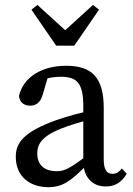

<svg xmlns="http://www.w3.org/2000/svg" viewBox="-20 -759 549 792"><path d="M179 13.1C240.6 13.1 274.5 -15 333.8 -74.5H363.5L349.8 -125.1C268.3 -64.5 247.6 -52.8 213.5 -52.8C168.2 -52.8 133.7 -73.9 133.7 -126.7C133.7 -156.8 144.8 -194.5 232.3 -228.6C262.2 -240.7 320.9 -259.5 366.1 -268.6V-304.9C316.2 -295.8 252.8 -277.8 210.8 -262.9C75.7 -214.2 45.1 -168.9 45.1 -112C45.1 -29.1 105.7 13.1 179 13.1ZM415.9 10.2C451.4 10.2 478.9 -3.2 502.9 -42.2L482.6 -63.9C471.5 -50.7 460.7 -41.9 444.1 -41.9C421.5 -41.9 407.9 -57.5 407.9 -101.1V-313.8C407.9 -440.2 357.8 -487.7 253.4 -487.7C150.9 -487.7 76.5 -440.1 58.3 -363.7C60.6 -338.3 77.1 -323.1 104.6 -323.1C132.2 -323.1 148.2 -339.8 156.9 -370.9L181.8 -455.9L140.1 -424.5C177.5 -439.3 207.3 -442.3 230.3 -442.3C296.2 -442.3 323.6 -418.2 323.6 -320.7V-91.4C324.1 -29.5 360.2 10.2 415.9 10.2ZM134.5 -738.7 109.7 -719 211.7 -570.7H286.4L388.4 -719L363.6 -738.7L206.9 -595.9H291.1L134.5 -738.7Z"/></svg>

Font: Source Serif Variable
Style: Regular
Weight: 389
Designer: Frank Grießhammer
Foundry: Adobe Systems Incorporated
Version: Version 3.001;hotconv 1.0.111;makeotfexe 2.5.65597